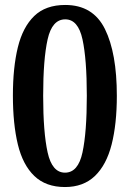

<svg xmlns="http://www.w3.org/2000/svg" viewBox="-20 -744 524 774"><path d="M242 10Q165 10 118.5 -34.5Q72 -79 52 -161.5Q32 -244 32 -359Q32 -472 52 -553.5Q72 -635 118 -679.5Q164 -724 243 -724Q355 -724 403 -627Q451 -530 451 -358Q451 -244 430 -161.5Q409 -79 362.5 -34.5Q316 10 242 10ZM242 -48Q295 -48 312.5 -129.5Q330 -211 330 -358Q330 -505 312.5 -585.5Q295 -666 243 -666Q190 -666 172 -585.5Q154 -505 154 -358Q154 -211 172 -129.5Q190 -48 242 -48Z"/></svg>

Font: Noto Serif Myanmar Cond SemBd
Style: Regular
Weight: 600
Width: 3
Designer: Ben Mitchell and the Monotype Design Team
Foundry: Monotype Imaging Inc.
Version: Version 2.106; ttfautohint (v1.8.4.7-5d5b)